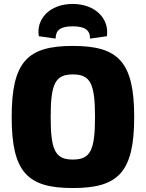

<svg xmlns="http://www.w3.org/2000/svg" viewBox="-20 -936 737 970"><path d="M261 -741C261 -784 286 -803 347 -803C409 -803 435 -784 435 -741L520 -753C533 -839 464 -916 347 -916C230 -916 162 -839 176 -753ZM348 -704C120 -704 39 -626 39 -345C39 -64 120 14 348 14C576 14 658 -64 658 -345C658 -626 576 -704 348 -704ZM348 -560C436 -560 460 -515 460 -345C460 -175 436 -130 348 -130C260 -130 236 -175 236 -345C236 -515 260 -560 348 -560Z"/></svg>

Font: Exo 2 Extra Bold
Style: Regular
Weight: 800
Designer: Natanael Gama
Version: Version 1.001;PS 001.001;hotconv 1.0.88;makeotf.lib2.5.64775